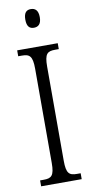

<svg xmlns="http://www.w3.org/2000/svg" viewBox="-100 -952 477 993"><g transform="rotate(-10 138.5 -456.0)"><path d="M138 -814C160 -814 177 -826 177 -863C177 -900 160 -912 138 -912C116 -912 101 -900 101 -863C101 -826 116 -814 138 -814ZM32 0H245V-31H226C185 -31 170 -43 170 -110V-604C170 -672 185 -683 226 -683H245V-714H32V-683H51C91 -683 107 -672 107 -604V-109C107 -42 91 -31 51 -31H32Z"/></g></svg>

Font: Noto Serif Lao ExtraCondensed Light
Style: Regular
Weight: 300
Width: 2
Designer: Monotype Design Team
Foundry: Monotype Imaging Inc.
Version: Version 2.003